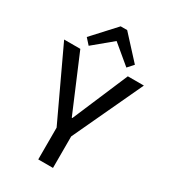

<svg xmlns="http://www.w3.org/2000/svg" viewBox="-224 -1044 1016 1151"><g transform="rotate(30 284.0 -469.0)"><path d="M8 -700H120L282 -317H286L449 -700H560L335 -218H234ZM233 -269H335V0H233ZM118 -781 262 -938H307L451 -781L415 -741L258 -872H312L154 -741Z"/></g></svg>

Font: Pathway Extreme Medium
Style: Regular
Weight: 500
Designer: Eduardo Rodriguez Tunni
Foundry: Eduardo Rodriguez Tunni
Version: Version 1.001;gftools[0.9.26]